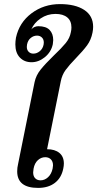

<svg xmlns="http://www.w3.org/2000/svg" viewBox="-20 -908 475 938"><path d="M64 -71Q64 -89 68 -105L149 -507Q156 -540 178.5 -568Q201 -596 242 -636Q281 -673 301 -697.5Q321 -722 326 -750Q329 -762 329 -774Q329 -806 308.5 -823Q288 -840 251 -840Q211 -840 178.5 -818Q146 -796 133 -764Q139 -772 148.5 -776Q158 -780 167 -780Q205 -780 222.5 -761.5Q240 -743 240 -712Q240 -706 238 -692Q230 -654 199.5 -629Q169 -604 134 -604Q99 -604 77 -627Q55 -650 55 -691Q55 -706 58 -724Q74 -798 134 -843Q194 -888 273 -888Q348 -888 391.5 -859.5Q435 -831 435 -777Q435 -764 432 -749Q425 -713 405.5 -686.5Q386 -660 351 -624Q318 -590 300.5 -566Q283 -542 277 -511L210 -179Q248 -179 270 -161Q292 -143 292 -109Q292 -98 289 -84Q280 -39 248 -14.5Q216 10 166 10Q64 10 64 -71ZM193 -690Q194 -694 194 -700Q194 -716 184.5 -725Q175 -734 161 -734Q144 -734 130 -722.5Q116 -711 112 -690Q111 -686 111 -679Q111 -664 120 -655Q129 -646 143 -646Q160 -646 174.5 -658Q189 -670 193 -690ZM237 -84Q239 -96 239 -100Q239 -119 228.5 -129.5Q218 -140 201 -140Q181 -140 165 -125.5Q149 -111 144 -84Q142 -72 142 -66Q142 -47 152 -37Q162 -27 178 -27Q198 -27 214.5 -42Q231 -57 237 -84Z"/></svg>

Font: Trirong SemiBold
Style: Italic
Weight: 600
Italic angle: -12°
Designer: Katatrad Team
Foundry: CadsonDemak
Version: Version 1.001